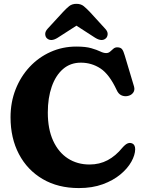

<svg xmlns="http://www.w3.org/2000/svg" viewBox="-20 -962 756 1002"><path d="M685.5 -183Q685 -153 665.5 -118Q646 -83 608.5 -51.8Q571 -20.5 516.5 -0.5Q462 19.5 391.5 19.5Q283 19.5 202.8 -27.5Q122.5 -74.5 78.8 -157.8Q35 -241 35 -350Q35 -428.5 61.5 -495.8Q88 -563 134.8 -613Q181.5 -663 244 -691Q306.5 -719 378 -719Q427 -719 456.2 -710.5Q485.5 -702 503 -693.5Q520.5 -685 534 -685Q546 -685 554.5 -692.5Q563 -700 571.5 -707.5Q580 -715 591.5 -715Q609.5 -715 617 -705.2Q624.5 -695.5 631 -672.5L679.5 -510.5Q685 -491 674.2 -477.2Q663.5 -463.5 643.5 -460.5Q627.5 -458 612.8 -465Q598 -472 589 -492Q550.5 -574.5 504.2 -604.8Q458 -635 402 -635Q347.5 -635 309 -601.8Q270.5 -568.5 250 -509.8Q229.5 -451 229.5 -374.5Q229.5 -288 257.5 -227.2Q285.5 -166.5 334.5 -135Q383.5 -103.5 447 -103.5Q499.5 -103.5 541.8 -126Q584 -148.5 618.5 -191Q634.5 -209 645.8 -213.5Q657 -218 667 -214.5Q685.5 -208.5 685.5 -183ZM281 -765Q246 -743 225 -762Q217 -769 216 -783Q215 -797 228.5 -812L308 -898.5Q326 -918 341 -930Q356 -942 379 -942Q402 -942 416.8 -930Q431.5 -918 450 -898.5L529 -812Q543 -797 541.8 -783Q540.5 -769 532.5 -762Q512 -743 476.5 -765L379 -828Z"/></svg>

Font: Fraunces 9pt SuperSoft
Style: Bold
Weight: 700
Version: Version 1.000;[b76b70a41]